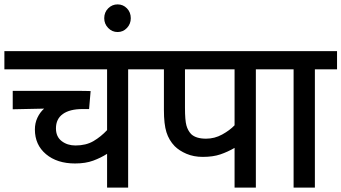

<svg xmlns="http://www.w3.org/2000/svg" viewBox="-20 -855 1556 875"><path d="M666 -539H564V0H468V-154Q440 -136 405 -123Q370 -110 322 -110Q240 -110 189.5 -152.5Q139 -195 139 -265Q139 -294 150.5 -318.5Q162 -343 181 -360L38 -357V-441H335Q354 -441 371.5 -440.5Q389 -440 393 -440L386 -358H356Q298 -358 266.5 -335.5Q235 -313 235 -270Q235 -232 261 -212Q287 -192 324 -192Q372 -192 406 -212Q440 -232 468 -262V-539H0V-622H666Z M455 -772Q455 -799 473 -817Q491 -835 516 -835Q541 -835 558.5 -817Q576 -799 576 -772Q576 -746 558.5 -727.5Q541 -709 516 -709Q491 -709 473 -727.5Q455 -746 455 -772Z M1146 -539V0H1049V-181Q1018 -163 984.5 -151.5Q951 -140 904 -140Q863 -140 830 -154Q797 -168 776 -189Q750 -216 738.5 -252.5Q727 -289 727 -354V-539H651V-622H1247V-539ZM1049 -539H823V-364Q823 -307 829.5 -283.5Q836 -260 851 -244Q873 -223 919 -223Q958 -223 992.5 -242Q1027 -261 1049 -284Z M1415 -539V0H1318V-539H1232V-622H1516V-539Z"/></svg>

Font: Noto Sans Medium
Style: Regular
Weight: 500
Designer: Monotype Design Team
Foundry: Monotype Imaging Inc.
Version: Version 2.007